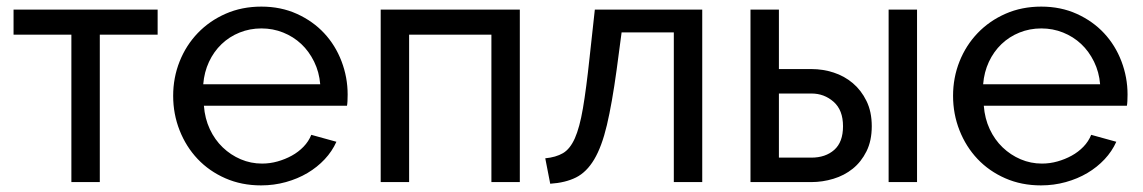

<svg xmlns="http://www.w3.org/2000/svg" viewBox="-20 -551 3459 581"><path d="M282 0H196V-446H21V-522H457V-446H282Z M770 10Q711 10 662 -11.5Q613 -33 578 -70Q543 -107 523.5 -156.5Q504 -206 504 -261Q504 -316 523.5 -365Q543 -414 578.5 -451Q614 -488 663 -509.5Q712 -531 771 -531Q830 -531 878.5 -509Q927 -487 961 -450.5Q995 -414 1013.5 -365.5Q1032 -317 1032 -265Q1032 -254 1031.5 -245Q1031 -236 1030 -231H597Q600 -192 615 -160Q630 -128 654 -105Q678 -82 708.5 -69Q739 -56 773 -56Q797 -56 820 -62.5Q843 -69 863 -80Q883 -91 898.5 -107Q914 -123 922 -143L998 -122Q985 -93 962.5 -69Q940 -45 910.5 -27.5Q881 -10 845 0Q809 10 770 10ZM949 -296Q946 -333 930.5 -364.5Q915 -396 891.5 -418Q868 -440 837 -452.5Q806 -465 771 -465Q736 -465 705 -452.5Q674 -440 650.5 -417.5Q627 -395 612.5 -364Q598 -333 595 -296Z M1553 0H1467V-446H1218V0H1132V-522H1553Z M1630 -72Q1662 -75 1683.5 -87.5Q1705 -100 1719.5 -132.5Q1734 -165 1744 -223.5Q1754 -282 1764 -376L1780 -522H2105V0H2019V-453H1861L1846 -340Q1832 -238 1816.5 -172.5Q1801 -107 1778 -68.5Q1755 -30 1723 -14Q1691 2 1645 5Z M2251 -522H2337V-342H2436Q2470 -342 2502.5 -331.5Q2535 -321 2560.5 -299.5Q2586 -278 2602 -245.5Q2618 -213 2618 -169Q2618 -125 2602 -93Q2586 -61 2560.5 -40.5Q2535 -20 2502 -10Q2469 0 2435 0H2251ZM2669 -522H2755V0H2669ZM2435 -74Q2478 -74 2504.5 -97.5Q2531 -121 2531 -169Q2531 -218 2502.5 -243Q2474 -268 2436 -268H2337V-74Z M3130 10Q3071 10 3022 -11.5Q2973 -33 2938 -70Q2903 -107 2883.5 -156.5Q2864 -206 2864 -261Q2864 -316 2883.5 -365Q2903 -414 2938.5 -451Q2974 -488 3023 -509.5Q3072 -531 3131 -531Q3190 -531 3238.5 -509Q3287 -487 3321 -450.5Q3355 -414 3373.5 -365.5Q3392 -317 3392 -265Q3392 -254 3391.5 -245Q3391 -236 3390 -231H2957Q2960 -192 2975 -160Q2990 -128 3014 -105Q3038 -82 3068.5 -69Q3099 -56 3133 -56Q3157 -56 3180 -62.5Q3203 -69 3223 -80Q3243 -91 3258.5 -107Q3274 -123 3282 -143L3358 -122Q3345 -93 3322.5 -69Q3300 -45 3270.5 -27.5Q3241 -10 3205 0Q3169 10 3130 10ZM3309 -296Q3306 -333 3290.5 -364.5Q3275 -396 3251.5 -418Q3228 -440 3197 -452.5Q3166 -465 3131 -465Q3096 -465 3065 -452.5Q3034 -440 3010.5 -417.5Q2987 -395 2972.5 -364Q2958 -333 2955 -296Z"/></svg>

Font: Raleway Medium Alt1
Style: Regular
Weight: 500
Designer: Matt McInerney, Pablo Impallari, Rodrigo Fuenzalida
Foundry: Matt McInerney, Pablo Impallari, Rodrigo Fuenzalida
Version: Version 3.000g; ttfautohint (v1.5) -l 8 -r 28 -G 28 -x 14 -D